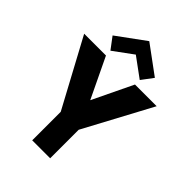

<svg xmlns="http://www.w3.org/2000/svg" viewBox="-274 -1015 1130 1130"><g transform="rotate(45 291.0 -450.0)"><path d="M210 -237.5 -17.5 -660H164L284.5 -408.5L405.5 -660H586L359.5 -237.5V0H210ZM162.5 -698.5 108 -771 284.5 -900 460.5 -770.5 406.5 -698.5 284.5 -788Z"/></g></svg>

Font: League Spartan Thin
Style: Bold
Weight: 700
Version: Version 2.002